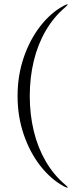

<svg xmlns="http://www.w3.org/2000/svg" viewBox="-20 -743 333 874"><path d="M60 -306Q60 -399.5 88 -481.2Q116 -563 163.5 -624Q211 -685 269.5 -716.5Q286 -725.5 288 -722.5Q289 -722 286.8 -719.8Q284.5 -717.5 276 -709Q224 -665 188 -603Q152 -541 133.8 -465.8Q115.5 -390.5 115.5 -306Q115.5 -221.5 133.8 -146.2Q152 -71 188 -9Q224 53 276 97Q284.5 105 286.8 107.2Q289 109.5 288 110.5Q286 113.5 269.5 104.5Q211 72.5 163.5 11.8Q116 -49 88 -130.8Q60 -212.5 60 -306Z"/></svg>

Font: Fraunces 120pt Light
Style: Regular
Weight: 300
Version: Version 1.000;[b76b70a41]